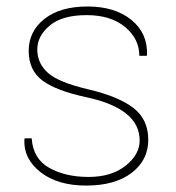

<svg xmlns="http://www.w3.org/2000/svg" viewBox="-20 -558 538 588"><path d="M407.7 -127.9Q407.7 -224.6 246.6 -259.8Q152.3 -279.8 110.1 -311.3Q67.9 -342.8 67.9 -402.3Q67.9 -461.9 116 -500Q164.1 -538.1 248 -538.1Q332 -538.1 382.3 -497.1Q432.6 -456.1 430.2 -390.1L429.2 -387.2H406.7Q406.7 -439 363 -475.3Q319.3 -511.7 245.1 -511.7Q170.9 -511.7 132.6 -480Q94.2 -448.2 94.2 -406.2Q94.2 -364.3 126.7 -335Q159.2 -305.7 251 -284.2Q342.8 -262.7 388.4 -227.5Q434.1 -192.4 434.1 -129.9Q434.1 -67.4 383.1 -28.6Q332 10.3 244.1 10.3Q156.2 10.3 103.8 -31Q51.3 -72.3 54.7 -131.3L55.7 -134.3H77.1Q81.1 -71.8 130.9 -43.9Q180.7 -16.1 251 -16.1Q321.3 -16.1 364.5 -50.3Q407.7 -84.5 407.7 -127.9Z"/></svg>

Font: Roboto-Thin
Style: Regular
Weight: 250
Designer: Google
Version: Version 1.100141; 2013; ttfautohint (v0.94.14-c901) -l 8 -r 